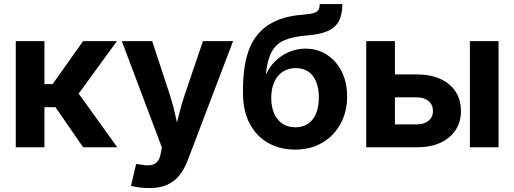

<svg xmlns="http://www.w3.org/2000/svg" viewBox="-20 -748 2611 975"><path d="M60.1 0V-539.1H205.6V-320.8H247.1L401.9 -539.1H573.7L379.4 -272.5L575.7 0H402.3L261.7 -203.6H205.6V0Z M645 195.8 671.4 84.5 699.7 88.4Q726.6 94.2 746.8 90.3Q767.1 86.4 779.5 72Q792 57.6 795.9 32.2L802.2 1L598.6 -539.1H752.9L843.8 -262.2Q860.4 -210.4 871.3 -158.4Q882.3 -106.4 895.5 -50.8H860.4Q873.5 -106.4 886.7 -158.7Q899.9 -210.9 916.5 -262.2L1010.7 -539.1H1163.6L932.6 67.9Q916 111.3 890.9 142.6Q865.7 173.8 829.1 190.4Q792.5 207 740.7 207Q712.9 207 687.7 203.9Q662.6 200.7 645 195.8Z M1479 11.7Q1401.9 11.7 1342 -22Q1282.2 -55.7 1248 -120.1Q1213.9 -184.6 1213.9 -276.4V-292.5Q1213.9 -356.4 1222.7 -412.1Q1231.4 -467.8 1251.7 -513.4Q1272 -559.1 1307.4 -593.3Q1342.8 -627.4 1395.8 -648.2Q1448.7 -668.9 1522.9 -673.8Q1558.1 -676.8 1575.2 -682.4Q1592.3 -688 1597.9 -699Q1603.5 -710 1603.5 -727.5H1718.8Q1718.3 -672.9 1700 -639.4Q1681.6 -606 1641.1 -589.1Q1600.6 -572.3 1534.2 -567.4Q1467.3 -562 1424.8 -543.9Q1382.3 -525.9 1360.1 -485.8Q1337.9 -445.8 1330.6 -374.5H1333.5Q1347.7 -407.7 1376.7 -436.5Q1405.8 -465.3 1445.6 -483.2Q1485.4 -501 1532.2 -501Q1592.3 -501 1639.9 -470.2Q1687.5 -439.5 1715.1 -384.8Q1742.7 -330.1 1742.7 -258.3Q1742.7 -180.2 1709.2 -119.1Q1675.8 -58.1 1616.5 -23.2Q1557.1 11.7 1479 11.7ZM1480 -101.6Q1517.1 -101.6 1543.7 -119.4Q1570.3 -137.2 1584.7 -170.9Q1599.1 -204.6 1599.1 -252.4Q1599.1 -300.3 1585.2 -333.7Q1571.3 -367.2 1544.9 -384.8Q1518.6 -402.3 1481.4 -402.3Q1444.3 -402.3 1416.3 -384Q1388.2 -365.7 1372.8 -331.8Q1357.4 -297.9 1357.4 -251Q1357.4 -205.1 1372.3 -171.4Q1387.2 -137.7 1414.6 -119.6Q1441.9 -101.6 1480 -101.6Z M1934.6 -370.1H2095.7Q2166.5 -370.1 2216.8 -346.9Q2267.1 -323.7 2293.9 -282.2Q2320.8 -240.7 2320.8 -184.6Q2320.8 -129.9 2293.9 -88.1Q2267.1 -46.4 2216.8 -23.2Q2166.5 0 2095.7 0H1839.8V-539.1H1985.4V-116.2H2094.7Q2133.3 -116.2 2156 -134.5Q2178.7 -152.8 2178.7 -184.1Q2178.7 -216.3 2156 -235.1Q2133.3 -253.9 2094.7 -253.9H1934.6ZM2366.2 0V-539.1H2511.7V0Z"/></svg>

Font: Inter 18pt
Style: Bold
Weight: 700
Designer: Rasmus Andersson
Foundry: rsms
Version: Version 4.001;git-66647c0bb